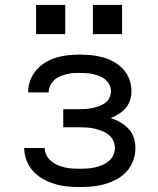

<svg xmlns="http://www.w3.org/2000/svg" viewBox="-20 -749 640 777"><path d="M303 8Q277 8 251.5 5.5Q226 3 201.5 -4.5Q177 -12 154.5 -24.5Q132 -37 114.5 -56Q97 -75 87.5 -99.5Q78 -124 78 -149V-150H161Q161 -135 168 -121Q175 -107 187 -97Q199 -87 213 -81Q227 -75 242 -71.5Q257 -68 272 -67Q287 -66 303 -66Q318 -66 333.5 -67Q349 -68 364 -71.5Q379 -75 393.5 -81Q408 -87 420 -97Q432 -107 438.5 -121Q445 -135 445 -151Q445 -166 438 -180.5Q431 -195 418.5 -204.5Q406 -214 391.5 -219.5Q377 -225 362 -228.5Q347 -232 331.5 -233Q316 -234 300 -234H236V-307H300Q314 -307 327.5 -308Q341 -309 354.5 -312Q368 -315 381 -319.5Q394 -324 405.5 -332.5Q417 -341 423 -353.5Q429 -366 429 -380Q429 -393 423 -405.5Q417 -418 406.5 -427Q396 -436 383 -441Q370 -446 357 -449Q344 -452 330 -453Q316 -454 303 -454Q289 -454 275 -453Q261 -452 248 -448.5Q235 -445 222 -439.5Q209 -434 199 -424.5Q189 -415 183 -402Q177 -389 177 -376V-375H94V-377Q94 -401 102.5 -424Q111 -447 127 -465.5Q143 -484 164 -496.5Q185 -509 208 -516Q231 -523 255 -525.5Q279 -528 303 -528Q327 -528 351 -525.5Q375 -523 398 -516.5Q421 -510 442 -498Q463 -486 479 -468.5Q495 -451 503.5 -428Q512 -405 512 -381Q512 -362 506.5 -344Q501 -326 489 -312Q477 -298 461 -288Q445 -278 428 -271Q448 -265 467 -254Q486 -243 500.5 -227.5Q515 -212 521.5 -191.5Q528 -171 528 -150Q528 -124 519 -99Q510 -74 492.5 -55Q475 -36 452 -23.5Q429 -11 404.5 -4Q380 3 354 5.5Q328 8 303 8ZM356 -611V-729H474V-611ZM126 -611V-729H244V-611Z"/></svg>

Font: Nova
Style: Regular
Weight: 400
Monospace: yes
Designer: Belleve Invis
Foundry: Belleve Invis
Version: Version 24.1.4; ttfautohint (v1.8.4)